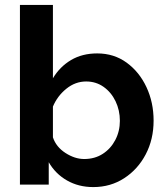

<svg xmlns="http://www.w3.org/2000/svg" viewBox="-20 -750 674 780"><path d="M359 10Q299 10 252 -17Q205 -44 178 -91V0H61V-730H195V-432Q223 -479 268.5 -506Q314 -533 375 -533Q443 -533 494.5 -495.5Q546 -458 575 -396Q604 -334 604 -260Q604 -184 572 -123Q540 -62 484.5 -26Q429 10 359 10ZM322 -104Q365 -104 397.5 -125Q430 -146 448.5 -181.5Q467 -217 467 -259Q467 -302 449.5 -338.5Q432 -375 401 -397Q370 -419 330 -419Q286 -419 249.5 -389.5Q213 -360 195 -317V-192Q208 -153 246 -128.5Q284 -104 322 -104Z"/></svg>

Font: Raleway
Style: Bold
Weight: 700
Designer: Matt McInerney, Pablo Impallari, Rodrigo Fuenzalida
Foundry: Matt McInerney, Pablo Impallari, Rodrigo Fuenzalida
Version: Version 4.026